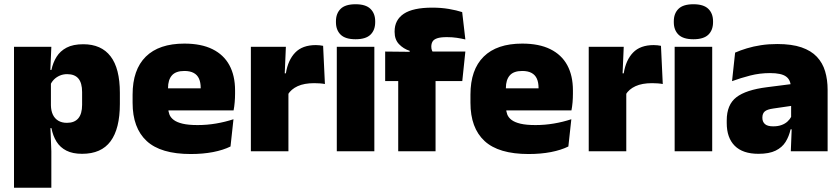

<svg xmlns="http://www.w3.org/2000/svg" viewBox="-20 -713 3961 905"><path d="M367 12Q322.5 12 293 -3Q263.5 -18 246.5 -45.2Q229.5 -72.5 222.5 -109H180L220 -216.5Q220.5 -191 229.2 -172.5Q238 -154 254.8 -144Q271.5 -134 295.5 -134Q331 -134 349 -155.2Q367 -176.5 367 -219V-279Q367 -322 349.5 -342.8Q332 -363.5 296.5 -363.5Q277.5 -363.5 261.5 -356.5Q245.5 -349.5 234 -337.8Q222.5 -326 217 -311.5L176.5 -383.5H222.5Q229.5 -417.5 246.5 -445Q263.5 -472.5 294 -488.5Q324.5 -504.5 372.5 -504.5Q457.5 -504.5 501.2 -447.5Q545 -390.5 545 -275.5V-223Q545 -106.5 501.2 -47.2Q457.5 12 367 12ZM46 172V-492.5H222L216 -352L220 -340V-158L217 -128.5L222 0V172Z M879 13Q737.5 13 671.2 -48.5Q605 -110 605 -228.5V-267Q605 -384.5 667.2 -446Q729.5 -507.5 849 -507.5Q928.5 -507.5 981.5 -481.2Q1034.5 -455 1061.2 -405.8Q1088 -356.5 1088 -287V-271.5Q1088 -251.5 1086.2 -230.8Q1084.5 -210 1081 -192.5H922.5Q924.5 -223 925.2 -250Q926 -277 926 -298.5Q926 -324.5 918 -342.2Q910 -360 893 -369.2Q876 -378.5 849 -378.5Q808.5 -378.5 790.2 -357.5Q772 -336.5 772 -298V-253.5L773 -234.5V-203.5Q773 -188 778.5 -173.5Q784 -159 798.8 -147.8Q813.5 -136.5 840.8 -130Q868 -123.5 911.5 -123.5Q956 -123.5 998.5 -130.8Q1041 -138 1080.5 -151L1066.5 -22.5Q1032 -5.5 984.2 3.8Q936.5 13 879 13ZM698.5 -192.5V-296.5H1045.5V-192.5Z M1337 -267.5 1286 -367.5H1327.5Q1337.5 -430 1371.5 -465.2Q1405.5 -500.5 1469 -500.5Q1478.5 -500.5 1486.8 -499.5Q1495 -498.5 1503 -497L1511.5 -317Q1501.5 -319 1487.8 -320Q1474 -321 1461 -321Q1414 -321 1383 -306.8Q1352 -292.5 1337 -267.5ZM1162.5 0V-492.5H1327.5L1320.5 -329.5H1339.5V0Z M1567.5 0V-492.5H1744.5V0ZM1656 -528Q1607.5 -528 1585.5 -549.8Q1563.5 -571.5 1563.5 -608.5V-612.5Q1563.5 -649.5 1585.5 -671.2Q1607.5 -693 1656 -693Q1704 -693 1726.2 -671.2Q1748.5 -649.5 1748.5 -612.5V-608.5Q1748.5 -571 1726.2 -549.5Q1704 -528 1656 -528Z M2018 -677Q2059.5 -677 2096 -670.8Q2132.5 -664.5 2158.5 -656L2173.5 -527Q2154.5 -531.5 2133 -534.8Q2111.5 -538 2086.5 -538Q2056.5 -538 2040.5 -532.5Q2024.5 -527 2018.8 -517Q2013 -507 2013 -493.5V-492.5Q2013 -482.5 2016.2 -475Q2019.5 -467.5 2024.5 -460.5L1911 -456.5V-473.5Q1881.5 -483 1860.8 -504.8Q1840 -526.5 1840 -562.5V-565Q1840 -619 1883.2 -648Q1926.5 -677 2018 -677ZM1857 0V-420.5H2033V0ZM1795.5 -331V-470L1935 -468.5L2001 -470H2173.5L2159 -331Z M2471.5 13Q2330 13 2263.8 -48.5Q2197.5 -110 2197.5 -228.5V-267Q2197.5 -384.5 2259.8 -446Q2322 -507.5 2441.5 -507.5Q2521 -507.5 2574 -481.2Q2627 -455 2653.8 -405.8Q2680.5 -356.5 2680.5 -287V-271.5Q2680.5 -251.5 2678.8 -230.8Q2677 -210 2673.5 -192.5H2515Q2517 -223 2517.8 -250Q2518.5 -277 2518.5 -298.5Q2518.5 -324.5 2510.5 -342.2Q2502.5 -360 2485.5 -369.2Q2468.5 -378.5 2441.5 -378.5Q2401 -378.5 2382.8 -357.5Q2364.5 -336.5 2364.5 -298V-253.5L2365.5 -234.5V-203.5Q2365.5 -188 2371 -173.5Q2376.5 -159 2391.2 -147.8Q2406 -136.5 2433.2 -130Q2460.5 -123.5 2504 -123.5Q2548.5 -123.5 2591 -130.8Q2633.5 -138 2673 -151L2659 -22.5Q2624.5 -5.5 2576.8 3.8Q2529 13 2471.5 13ZM2291 -192.5V-296.5H2638V-192.5Z M2929.5 -267.5 2878.5 -367.5H2920Q2930 -430 2964 -465.2Q2998 -500.5 3061.5 -500.5Q3071 -500.5 3079.2 -499.5Q3087.5 -498.5 3095.5 -497L3104 -317Q3094 -319 3080.2 -320Q3066.5 -321 3053.5 -321Q3006.5 -321 2975.5 -306.8Q2944.5 -292.5 2929.5 -267.5ZM2755 0V-492.5H2920L2913 -329.5H2932V0Z M3160 0V-492.5H3337V0ZM3248.5 -528Q3200 -528 3178 -549.8Q3156 -571.5 3156 -608.5V-612.5Q3156 -649.5 3178 -671.2Q3200 -693 3248.5 -693Q3296.5 -693 3318.8 -671.2Q3341 -649.5 3341 -612.5V-608.5Q3341 -571 3318.8 -549.5Q3296.5 -528 3248.5 -528Z M3707.5 0 3712.5 -126 3709 -130.5V-283.5L3707.5 -301.5Q3707.5 -336 3685.2 -352.2Q3663 -368.5 3609.5 -368.5Q3561 -368.5 3516.2 -357Q3471.5 -345.5 3430.5 -330.5L3445 -465Q3470 -476 3500.5 -485.2Q3531 -494.5 3567 -500Q3603 -505.5 3643.5 -505.5Q3712 -505.5 3757.8 -489.8Q3803.5 -474 3830.5 -445.2Q3857.5 -416.5 3869.2 -377Q3881 -337.5 3881 -290V0ZM3555 12Q3481 12 3443.2 -25.8Q3405.5 -63.5 3405.5 -133V-145.5Q3405.5 -219.5 3450.8 -254.5Q3496 -289.5 3595.5 -302L3721 -318L3731.5 -217L3625 -201.5Q3596 -197.5 3584.8 -187.8Q3573.5 -178 3573.5 -159V-157Q3573.5 -139.5 3585.2 -128.5Q3597 -117.5 3624.5 -117.5Q3647.5 -117.5 3664.2 -123.8Q3681 -130 3692.2 -140.5Q3703.5 -151 3710 -163.5L3735 -103.5H3706.5Q3699 -70 3682.8 -44Q3666.5 -18 3636 -3Q3605.5 12 3555 12Z"/></svg>

Font: Anek Bangla ExtraBold
Style: Regular
Weight: 800
Designer: Sulekha Rajkumar (Bangla), Yesha Goshar (Latin)
Foundry: Ek Type
Version: Version 1.003